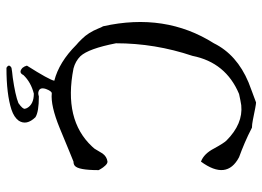

<svg xmlns="http://www.w3.org/2000/svg" viewBox="-132 -552 833 610"><g transform="rotate(90 285.0 -246.5)"><path d="M328 134Q279 150 195 150Q181 142 195 134Q200 133 208 132Q216 131 226 130Q282 122 307 112Q327 98 325 91Q323 85 323 85Q311 63 277 63Q241 72 218 96Q210 113 195 99Q190 93 188 85Q233 14 236 -2Q177 -17 122 -72Q118 -75 113.5 -79.5Q109 -84 103 -90Q83 -110 70 -142Q68 -147 66.5 -150.5Q65 -154 63 -157Q19 -354 117 -509Q153 -582 241 -619Q254 -624 270 -630Q286 -636 305 -643Q309 -643 322.5 -640.5Q336 -638 360 -633Q375 -630 385 -630Q410 -617 433.5 -607Q457 -597 479 -589Q553 -550 493 -468Q468 -477 451 -510Q434 -541 426 -549Q373 -602 314 -596Q306 -595 297 -593Q288 -591 278 -589Q178 -547 157 -441Q117 -322 117 -198Q134 -111 158 -85Q174 -69 197 -63Q360 -31 445 -122Q450 -127 452 -130Q453 -131 456.5 -137.5Q460 -144 467 -155Q477 -169 493 -171Q499 -171 505.5 -164Q512 -157 516 -150L520 -143Q520 -78 506 -67Q501 -63 493 -63Q488 -61 461 -50Q434 -39 386 -19Q315 10 276 6Q269 6 262 25Q255 47 275 49Q280 49 286 47Q335 47 352 58Q379 86 363 111Q352 126 328 134Z"/></g></svg>

Font: New Tegomin
Style: Regular
Weight: 400
Designer: Kyosuke Nagai
Version: Version 1.000